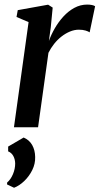

<svg xmlns="http://www.w3.org/2000/svg" viewBox="-20 -570 446 860"><path d="M42.5 0 108 -471 54 -494 59.5 -524.5 195.5 -549 216 -536 207.5 -448.5 199 -386.5Q209 -414.5 225.5 -443.2Q242 -472 264 -496Q286 -520 313 -534.8Q340 -549.5 370.5 -549.5Q382.5 -549.5 392 -547.5Q401.5 -545.5 406 -542L381.5 -425Q376.5 -429 363.8 -433Q351 -437 333 -437Q313.5 -437 293.5 -428.8Q273.5 -420.5 255.2 -406.2Q237 -392 222.2 -373.2Q207.5 -354.5 197 -333.5L150.5 0ZM43 271 11.5 256 12 247.5Q28 234 38 210.2Q48 186.5 48 162Q47.5 143 39.5 128.5Q31.5 114 16.5 108V86.5L86 46Q111.5 57 124.2 79.8Q137 102.5 137.5 133Q138.5 163.5 124.5 191.8Q110.5 220 88.5 241Q66.5 262 43 271Z"/></svg>

Font: Merriweather 60pt Medium
Style: Italic
Weight: 500
Italic angle: -7.8°
Version: Version 2.101